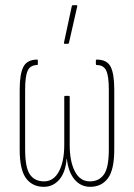

<svg xmlns="http://www.w3.org/2000/svg" viewBox="-20 -715 517 741"><path d="M149 6Q105 6 80.5 -27Q56 -60 56 -138V-369Q56 -430 70.5 -457.5Q85 -485 124 -485Q126 -485 126 -481V-468Q126 -464 124 -464Q97 -464 87 -442.5Q77 -421 77 -369V-139Q77 -68 95.5 -41.5Q114 -15 150 -15Q187 -15 207.5 -53.5Q228 -92 228 -156V-341Q228 -345 231 -345H245Q249 -345 249 -341V-156Q249 -92 269 -53.5Q289 -15 327 -15Q362 -15 381 -41.5Q400 -68 400 -139V-369Q400 -421 390 -442.5Q380 -464 353 -464Q350 -464 350 -468V-481Q350 -485 353 -485Q393 -485 407 -457.5Q421 -430 421 -369V-138Q421 -60 396.5 -27Q372 6 328 6Q292 6 268 -22Q244 -50 238 -102H237Q233 -50 209 -22Q185 6 149 6ZM229 -546Q226 -546 227 -551L257 -691Q258 -695 261 -695H275Q279 -695 278 -690L246 -549Q245 -546 242 -546Z"/></svg>

Font: Sofia Sans Extra Condensed Thin
Style: Regular
Weight: 250
Version: Version 4.100